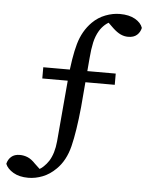

<svg xmlns="http://www.w3.org/2000/svg" viewBox="-74 -649 605 784"><g transform="rotate(5 228.5 -257.5)"><path d="M93 -317V-363H390V-317ZM270 -321 261 -214Q251 -113 236 -52.5Q221 8 184 44Q159 69 129.5 80.5Q100 92 71 92Q34 92 9.5 77.5Q-15 63 -23 43Q-19 25 -6 13.5Q7 2 29 2Q46 2 61.5 8.5Q77 15 93 32L125 62H93Q115 54 128.5 41.5Q142 29 151 15Q171 -17 175.5 -66.5Q180 -116 187 -199L198 -325Q206 -414 221.5 -469Q237 -524 274 -561Q297 -584 327 -595.5Q357 -607 386 -607Q424 -607 448.5 -593Q473 -579 480 -558Q476 -540 463 -528.5Q450 -517 427 -517Q411 -517 396 -524Q381 -531 364 -547L333 -577H364Q342 -569 328.5 -557Q315 -545 306 -530Q293 -508 287 -481Q281 -454 278 -415.5Q275 -377 270 -321Z"/></g></svg>

Font: Lisu Bosa ExtraLight
Style: Regular
Weight: 200
Designer: David Morse, Annie Olsen, Victor Gaultney, Frank Grießhammer (Latin)
Foundry: SIL International
Version: Version 2.000